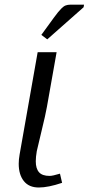

<svg xmlns="http://www.w3.org/2000/svg" viewBox="-20 -812 388 841"><path d="M145 -583.5H228L185.5 -343.8Q180.2 -312.5 161.1 -234.4Q142.1 -156.2 141.1 -149.9Q136.7 -124 136.7 -105.5Q136.7 -73.7 150.9 -57.6Q165 -41.5 197.3 -41.5Q210.4 -41.5 242.7 -51.3L252 -11.2Q191.4 9.3 149.9 9.3Q106.9 9.3 84.5 -18.8Q62 -46.9 62 -94.7Q62 -113.8 65.9 -135.3ZM346.2 -780.3 187 -639.6 161.1 -659.2 211.9 -729Q213.4 -731 215.8 -734.4Q228.5 -751.5 234.6 -759Q240.7 -766.6 250 -775.9Q259.3 -785.2 268.1 -788.3Q276.9 -791.5 287.6 -791.5H348.1Z"/></svg>

Font: Resagnicto
Style: Italic
Weight: 500
Italic angle: -10°
Version: Version 0.999